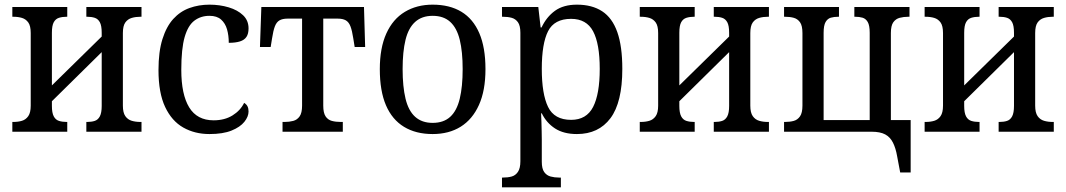

<svg xmlns="http://www.w3.org/2000/svg" viewBox="-20 -566 4580 825"><path d="M33 0V-42H37Q58 -42 74.5 -47Q91 -52 101.5 -67Q112 -82 112 -112V-424Q112 -455 101.5 -469.5Q91 -484 74.5 -489Q58 -494 37 -494H33V-536H269V-494H266Q248 -494 233.5 -489.5Q219 -485 211 -470.5Q203 -456 203 -425V-199L417 -409V-425Q417 -456 409 -470.5Q401 -485 387 -489.5Q373 -494 355 -494H351V-536H588V-494H583Q563 -494 546 -489Q529 -484 518.5 -469.5Q508 -455 508 -424V-112Q508 -82 518.5 -67Q529 -52 546 -47Q563 -42 583 -42H588V0H351V-42H355Q373 -42 387 -46.5Q401 -51 409 -66Q417 -81 417 -111V-342L203 -131V-111Q203 -81 211 -66Q219 -51 233.5 -46.5Q248 -42 266 -42H269V0Z M880 10Q817 10 767.5 -18Q718 -46 689.5 -106.5Q661 -167 661 -265Q661 -344 678 -398Q695 -452 724.5 -484.5Q754 -517 794 -531.5Q834 -546 880 -546Q924 -546 962.5 -534.5Q1001 -523 1024.5 -500.5Q1048 -478 1048 -444Q1048 -421 1039 -407.5Q1030 -394 1011 -388Q992 -382 963 -382Q963 -414 955.5 -440Q948 -466 930 -482Q912 -498 880 -498Q843 -498 815.5 -477.5Q788 -457 773.5 -407Q759 -357 759 -266Q759 -160 793 -104.5Q827 -49 898 -49Q945 -49 979 -70Q1013 -91 1029 -124Q1039 -118 1043.5 -109Q1048 -100 1048 -87Q1048 -65 1030 -42.5Q1012 -20 975 -5Q938 10 880 10Z M1194 0V-42H1203Q1223 -42 1240 -46.5Q1257 -51 1267.5 -66Q1278 -81 1278 -112V-486H1216Q1194 -486 1181 -478.5Q1168 -471 1161 -452.5Q1154 -434 1149 -401L1143 -364H1097L1103 -536H1544L1549 -364H1504L1498 -401Q1493 -434 1486 -452.5Q1479 -471 1466 -478.5Q1453 -486 1431 -486H1369V-112Q1369 -81 1379 -66Q1389 -51 1406 -46.5Q1423 -42 1444 -42H1453V0Z M1839 10Q1767 10 1716 -21Q1665 -52 1638.5 -113.5Q1612 -175 1612 -269Q1612 -360 1640 -422Q1668 -484 1719.5 -515Q1771 -546 1839 -546Q1912 -546 1962.5 -515.5Q2013 -485 2039.5 -423.5Q2066 -362 2066 -269Q2066 -177 2038 -115Q2010 -53 1959.5 -21.5Q1909 10 1839 10ZM1839 -38Q1886 -38 1914.5 -64Q1943 -90 1955.5 -142Q1968 -194 1968 -269Q1968 -344 1955.5 -395Q1943 -446 1914.5 -472Q1886 -498 1839 -498Q1793 -498 1764 -472Q1735 -446 1722.5 -395Q1710 -344 1710 -269Q1710 -194 1722.5 -142Q1735 -90 1764 -64Q1793 -38 1839 -38Z M2137 239V197H2141Q2162 197 2178.5 192.5Q2195 188 2205.5 172.5Q2216 157 2216 127V-425Q2216 -456 2205.5 -470.5Q2195 -485 2178.5 -489.5Q2162 -494 2141 -494H2137V-536H2293L2303 -448H2307Q2328 -493 2364.5 -519.5Q2401 -546 2459 -546Q2524 -546 2567.5 -517.5Q2611 -489 2632.5 -428Q2654 -367 2654 -270Q2654 -126 2603 -58Q2552 10 2459 10Q2402 10 2365 -14Q2328 -38 2308 -79H2305Q2306 -62 2306.5 -41.5Q2307 -21 2307.5 -1.5Q2308 18 2308 34V129Q2308 159 2318.5 173.5Q2329 188 2346 192.5Q2363 197 2382 197H2390V239ZM2434 -51Q2500 -51 2528.5 -106.5Q2557 -162 2557 -270Q2557 -378 2528.5 -431.5Q2500 -485 2434 -485Q2362 -485 2335 -432Q2308 -379 2308 -270Q2308 -162 2335 -106.5Q2362 -51 2434 -51Z M2729 0V-42H2733Q2754 -42 2770.5 -47Q2787 -52 2797.5 -67Q2808 -82 2808 -112V-424Q2808 -455 2797.5 -469.5Q2787 -484 2770.5 -489Q2754 -494 2733 -494H2729V-536H2965V-494H2962Q2944 -494 2929.5 -489.5Q2915 -485 2907 -470.5Q2899 -456 2899 -425V-199L3113 -409V-425Q3113 -456 3105 -470.5Q3097 -485 3083 -489.5Q3069 -494 3051 -494H3047V-536H3284V-494H3279Q3259 -494 3242 -489Q3225 -484 3214.5 -469.5Q3204 -455 3204 -424V-112Q3204 -82 3214.5 -67Q3225 -52 3242 -47Q3259 -42 3279 -42H3284V0H3047V-42H3051Q3069 -42 3083 -46.5Q3097 -51 3105 -66Q3113 -81 3113 -111V-342L2899 -131V-111Q2899 -81 2907 -66Q2915 -51 2929.5 -46.5Q2944 -42 2962 -42H2965V0Z M3848 175 3835 106Q3829 71 3817 47Q3805 23 3783.5 11.5Q3762 0 3725 0H3349V-42H3353Q3374 -42 3390.5 -46.5Q3407 -51 3417.5 -66Q3428 -81 3428 -112V-424Q3428 -456 3417.5 -470.5Q3407 -485 3390.5 -489.5Q3374 -494 3353 -494H3349V-536H3585V-494H3582Q3564 -494 3550 -490Q3536 -486 3527.5 -471.5Q3519 -457 3519 -425V-50H3717V-425Q3717 -457 3708.5 -471.5Q3700 -486 3686 -490Q3672 -494 3655 -494H3651V-536H3888V-494H3883Q3863 -494 3846 -489.5Q3829 -485 3818.5 -470.5Q3808 -456 3808 -424V-50H3893V175Z M3953 0V-42H3957Q3978 -42 3994.5 -47Q4011 -52 4021.5 -67Q4032 -82 4032 -112V-424Q4032 -455 4021.5 -469.5Q4011 -484 3994.5 -489Q3978 -494 3957 -494H3953V-536H4189V-494H4186Q4168 -494 4153.5 -489.5Q4139 -485 4131 -470.5Q4123 -456 4123 -425V-199L4337 -409V-425Q4337 -456 4329 -470.5Q4321 -485 4307 -489.5Q4293 -494 4275 -494H4271V-536H4508V-494H4503Q4483 -494 4466 -489Q4449 -484 4438.5 -469.5Q4428 -455 4428 -424V-112Q4428 -82 4438.5 -67Q4449 -52 4466 -47Q4483 -42 4503 -42H4508V0H4271V-42H4275Q4293 -42 4307 -46.5Q4321 -51 4329 -66Q4337 -81 4337 -111V-342L4123 -131V-111Q4123 -81 4131 -66Q4139 -51 4153.5 -46.5Q4168 -42 4186 -42H4189V0Z"/></svg>

Font: Noto Serif SemiCondensed
Style: Regular
Weight: 400
Width: 4
Designer: Monotype Design Team
Foundry: Monotype Imaging Inc.
Version: Version 2.013